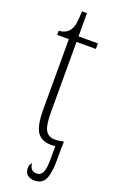

<svg xmlns="http://www.w3.org/2000/svg" viewBox="-165 -698 572 941"><g transform="rotate(20 121.0 -227.5)"><path d="M171 10Q119 10 96.5 -23Q74 -56 74 -142V-507H13V-528Q51 -532 67 -554Q80 -571 83.5 -596Q87 -621 88 -657H114V-536H215V-507H114V-141Q114 -70 129.5 -45.5Q145 -21 176 -21Q189 -21 199.5 -22.5Q210 -24 223 -27V3H222V72Q222 137 207 169.5Q192 202 152 202Q130 202 115.5 190.5Q101 179 101 156Q101 144 104.5 137.5Q108 131 112 125Q116 166 149 166Q172 166 181.5 145.5Q191 125 191 72V9Q181 10 171 10Z"/></g></svg>

Font: Noto Serif ExtraCondensed ExtraLight
Style: Regular
Weight: 200
Width: 2
Designer: Monotype Design Team
Foundry: Monotype Imaging Inc.
Version: Version 2.015